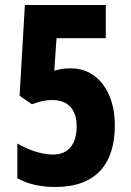

<svg xmlns="http://www.w3.org/2000/svg" viewBox="-20 -734 521 764"><path d="M264 -462C247 -462 225 -461 196 -453L205 -582H401V-714H79L58 -353L107 -319C135 -330 162 -336 187 -336C252 -336 285 -298 285 -231C285 -161 253 -119 191 -119C146 -119 93 -137 49 -163V-25C91 -1 141 10 201 10C360 10 437 -80 437 -236C437 -370 366 -462 264 -462Z"/></svg>

Font: Noto Sans Myanmar ExtraCondensed ExtraBold
Style: Regular
Weight: 800
Width: 2
Designer: Monotype Design Team
Foundry: Monotype Imaging Inc.
Version: Version 2.107